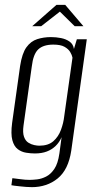

<svg xmlns="http://www.w3.org/2000/svg" viewBox="-20 -655 393 792"><path d="M112 117Q101 117 87.5 116Q74 115 61 113.5Q48 112 39 111Q30 110 27 109L31 80Q42 81 63 84Q84 87 102 87Q114 87 132.5 85Q151 83 170 73.5Q189 64 204 42Q219 20 225 -22L234 -89Q225 -68 209.5 -53Q194 -38 173 -30Q152 -22 124 -22Q107 -22 88 -25Q69 -28 53.5 -39.5Q38 -51 31 -76.5Q24 -102 30 -148L63 -383Q71 -435 89 -460Q107 -485 133.5 -493.5Q160 -502 190 -502Q211 -502 231.5 -498Q252 -494 267 -483.5Q282 -473 285 -453L297 -493H338L274 -34Q268 6 254 34.5Q240 63 218 81Q196 99 169 108Q142 117 112 117ZM142 -54Q179 -54 200 -72.5Q221 -91 231.5 -119.5Q242 -148 245 -176L279 -417Q277 -428 269.5 -440.5Q262 -453 246 -462Q230 -471 200 -471Q159 -471 138 -451.5Q117 -432 111 -380L77 -137Q73 -108 79 -91Q85 -74 97 -66.5Q109 -59 121.5 -56.5Q134 -54 142 -54ZM113 -547 213 -635H249L324 -547H288L227 -607L150 -547Z"/></svg>

Font: Alumni Sans Thin Light
Style: Italic
Weight: 300
Italic angle: -8°
Version: Version 1.016